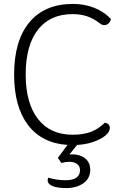

<svg xmlns="http://www.w3.org/2000/svg" viewBox="-20 -730 636 979"><path d="M540 -78Q540 -57 516.5 -38Q493 -19 454.5 -6Q416 7 373 9L334 58Q339 57 348 57Q388 57 414 77.5Q440 98 440 136Q440 180 405 204.5Q370 229 319 229Q274 229 248.5 219Q223 209 223 189Q223 184 226 176Q270 189 314 189Q388 189 388 137Q388 118 373.5 106.5Q359 95 333 95Q316 95 293 101L275 75L324 9Q193 0 122.5 -93Q52 -186 52 -350Q52 -523 130 -616.5Q208 -710 352 -710Q410 -710 460 -690.5Q510 -671 546 -633Q542 -619 533 -610.5Q524 -602 513 -602Q499 -602 489 -611Q457 -636 424 -647Q391 -658 350 -658Q235 -658 173 -578Q111 -498 111 -350Q111 -204 173.5 -123.5Q236 -43 350 -43Q404 -43 443 -57.5Q482 -72 514 -104Q526 -103 533 -96Q540 -89 540 -78Z"/></svg>

Font: Krub Light
Style: Regular
Weight: 300
Designer: Ekaluck Peanpanawate
Foundry: Cadson Demak Co.,Ltd.
Version: Version 1.000; ttfautohint (v1.6)